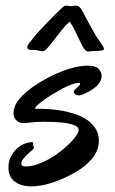

<svg xmlns="http://www.w3.org/2000/svg" viewBox="-20 -641 407 678"><path d="M336.9 -383.8Q338.4 -380.9 338.6 -377.9Q338.9 -375 338.9 -371.1Q338.9 -355.5 322.5 -338.4Q306.2 -321.3 271 -307.1Q263.7 -304.2 257.8 -304.2Q250.5 -304.2 245.4 -308.3Q240.2 -312.5 240.2 -316.9Q240.2 -319.8 243.9 -323.7Q247.6 -327.6 251.7 -331.5Q255.9 -335.4 259.5 -338.9Q263.2 -342.3 263.2 -344.2Q263.2 -348.1 256.8 -348.1Q247.1 -348.1 231.9 -342.5Q216.8 -336.9 200 -327.9Q183.1 -318.8 165.8 -308.3Q148.4 -297.9 134.8 -287.8Q121.1 -277.8 112.5 -270Q104 -262.2 104 -258.8Q104 -256.8 107.9 -256.8H122.1Q135.3 -256.8 156 -255.4Q176.8 -253.9 199.7 -249.8Q222.7 -245.6 245.8 -238Q269 -230.5 287.4 -217.8Q305.7 -205.1 317.4 -187Q329.1 -168.9 329.1 -144Q329.1 -131.3 325 -116.9Q320.8 -102.5 310.3 -87.6Q299.8 -72.8 281.7 -57.4Q263.7 -42 235.8 -26.9Q193.8 -4.4 157.5 6.3Q121.1 17.1 91.8 17.1Q53.7 17.1 31.7 0Q9.8 -17.1 9.8 -48.8Q9.8 -72.3 18.8 -88.9Q27.8 -105.5 40 -116.5Q52.2 -127.4 64.5 -132.6Q76.7 -137.7 83 -138.2Q85.9 -138.2 88.1 -138.7Q90.3 -139.2 92.8 -139.2Q97.2 -139.2 97.2 -133.8V-128.9Q97.2 -126 98.6 -123.8Q100.1 -121.6 100.1 -119.1Q100.1 -116.2 93 -110.4Q85.9 -104.5 77.6 -96.7Q69.3 -88.9 62.3 -80.1Q55.2 -71.3 55.2 -63Q55.2 -53.2 70.8 -53.2Q90.3 -53.2 112.1 -60.8Q133.8 -68.4 154.5 -80.1Q175.3 -91.8 194.1 -106.7Q212.9 -121.6 227.1 -135.7Q241.2 -149.9 249.5 -162.4Q257.8 -174.8 257.8 -182.1Q257.8 -190.9 247.8 -196.3Q237.8 -201.7 220.5 -205.1Q203.1 -208.5 180.2 -209.7Q157.2 -210.9 131.8 -210.9Q105.5 -210.9 88.1 -208.5Q70.8 -206.1 66.9 -206.1Q64 -206.1 57.4 -206.8Q50.8 -207.5 44.2 -211.2Q37.6 -214.8 32.7 -222.2Q27.8 -229.5 27.8 -243.2Q27.8 -252.4 32 -264.2Q36.1 -275.9 46.6 -289.3Q57.1 -302.7 75.4 -318.4Q93.8 -334 122.1 -351.1Q151.9 -369.1 178 -380.6Q204.1 -392.1 225.3 -398.4Q246.6 -404.8 262.7 -407Q278.8 -409.2 288.1 -409.2Q310.1 -409.2 320.8 -403.6Q331.5 -397.9 336.9 -383.8ZM195.3 -609.9Q199.2 -612.8 203.4 -616.9Q207.5 -621.1 211.4 -621.1Q212.4 -621.1 215.6 -620.8Q218.8 -620.6 222.4 -620.1Q226.1 -619.6 229.2 -619.4Q232.4 -619.1 233.4 -619.1Q234.9 -619.1 238.8 -620.1Q242.7 -621.1 244.1 -621.1Q245.1 -621.1 250.5 -620.8Q255.9 -620.6 257.3 -619.1Q260.3 -616.2 262.2 -614.5Q264.2 -612.8 266.1 -609.9Q268.1 -606.9 270.8 -602.1Q273.4 -597.2 278.1 -588.4Q282.7 -579.6 290 -565.9Q297.4 -552.2 309.1 -531.7Q316.9 -517.1 324 -506.8Q331.1 -496.6 336.2 -489.3Q341.3 -481.9 344.2 -476.6Q347.2 -471.2 347.2 -466.8Q347.2 -465.3 344 -464.1Q340.8 -462.9 336.4 -462.2Q332 -461.4 327.4 -461.2Q322.8 -460.9 320.3 -460.9Q312 -460.9 305.7 -460.4Q299.3 -460 292.5 -459Q283.7 -459 277.1 -468.8Q270.5 -478.5 263.2 -493.9Q255.9 -509.3 247.1 -528.1Q238.3 -546.9 226.1 -564.9Q211.4 -551.8 197 -533.7Q182.6 -515.6 170.2 -499.3Q157.7 -482.9 147.5 -471.4Q137.2 -460 130.4 -460Q128.9 -460 125.7 -460.4Q122.6 -460.9 119.4 -461.7Q116.2 -462.4 113.3 -462.9Q110.4 -463.4 109.4 -463.9Q106.4 -464.8 100.8 -464.6Q95.2 -464.4 89.6 -464.6Q84 -464.8 80.1 -467Q76.2 -469.2 76.2 -475.1Q76.2 -479 83 -488.5Q89.8 -498 100.6 -511Q111.3 -523.9 124.8 -538.3Q138.2 -552.7 151.6 -566.4Q165 -580.1 176.5 -591.6Q188 -603 195.3 -609.9Z"/></svg>

Font: Oregano
Style: Regular
Weight: 400
Version: Version 1.000